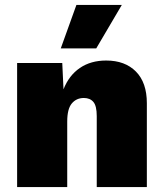

<svg xmlns="http://www.w3.org/2000/svg" viewBox="-20 -754 660 774"><path d="M49 0V-500H231L236 -394Q258 -450 302 -480Q346 -510 408 -510Q484 -510 528 -465.5Q572 -421 572 -338V0H370V-286Q370 -327 356.5 -343Q343 -359 318 -359Q288 -359 269.5 -337Q251 -315 251 -264V0ZM288 -734H471L368 -559H225Z"/></svg>

Font: Work Sans ExtraBold
Style: Regular
Weight: 800
Designer: Wei Huang
Foundry: Wei Huang
Version: Version 2.012; ttfautohint (v1.8.3)